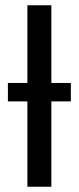

<svg xmlns="http://www.w3.org/2000/svg" viewBox="-20 -709 299 729"><path d="M249 -324H175V0H84V-324H10V-394H84V-689H175V-394H249Z"/></svg>

Font: Fira Sans Compressed
Style: Regular
Weight: 400
Width: 1
Designer: bBox Type GmbH & Carrois Corporate GbR & Edenspiekermann AG
Foundry: bBox Type GmbH & Carrois Corporate GbR & Edenspiekermann AG
Version: Version 4.301